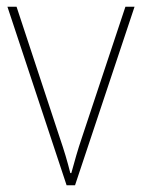

<svg xmlns="http://www.w3.org/2000/svg" viewBox="-20 -548 420 568"><path d="M177 0H202L378 -528H351L223 -143C209 -102 201 -72 191 -36H188C179 -72 170 -102 156 -143L29 -528H2Z"/></svg>

Font: Noto Sans Sinhala SemiCondensed Thin
Style: Regular
Weight: 100
Width: 4
Designer: Jelle Bosma - Monotype Design Team
Foundry: Monotype Imaging Inc.
Version: Version 2.006